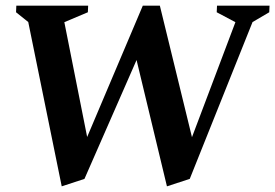

<svg xmlns="http://www.w3.org/2000/svg" viewBox="-20 -632 968 675"><path d="M197 23.1 79.3 -554.6 36.4 -588.9 37.4 -612H289.9L288.9 -588.9L206.2 -554L286.4 -150.4L482 -612H542L654.9 -149.7L807.6 -554L741.9 -588.9L742.9 -612H927.6L926.6 -588.9L867.8 -554.4L647.1 -3.1L566.9 23.1L460.1 -421L276.9 -3.1Z"/></svg>

Font: Ancizar Serif Light
Style: Italic
Weight: 300
Italic angle: -4°
Designer: Cesar Puertas, Viviana Monsalve, Julian Moncada, Julian Prieto, Jose Castro, Felipe Aragon, Mariel Hernandez, Sara Alarc
Version: Version 8.100